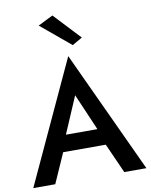

<svg xmlns="http://www.w3.org/2000/svg" viewBox="-104 -1070 898 1145"><g transform="rotate(-10 345.0 -497.0)"><path d="M185 -280 162 -180H532L510 -280ZM345 -739 3 0H136L233 -219L235 -245L345 -502L457 -242L459 -213L554 0H688ZM294 -994 203 -949 383 -799 444 -834Z"/></g></svg>

Font: NM-font
Style: Medium
Weight: 500
Designer: ""
Foundry: ""
Version: ""